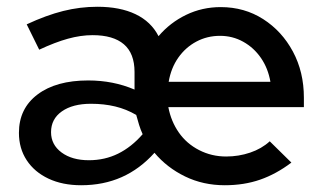

<svg xmlns="http://www.w3.org/2000/svg" viewBox="-20 -539 955 568"><path d="M220 9Q165 9 123.5 -10.5Q82 -30 59 -65Q36 -100 36 -146Q36 -218 91 -259.5Q146 -301 241 -301Q315 -301 378 -274V-326Q378 -381 346.5 -408Q315 -435 254 -435Q219 -435 181 -424.5Q143 -414 96 -392L59 -467Q117 -494 167 -506.5Q217 -519 268 -519Q335 -519 381 -497Q427 -475 449 -432Q483 -472 530.5 -495Q578 -518 633 -518Q703 -518 758.5 -482.5Q814 -447 846.5 -386.5Q879 -326 879 -250V-222H478Q486 -180 509 -147Q532 -114 569 -95Q606 -76 649 -76Q686 -76 720 -87.5Q754 -99 778 -121L842 -58Q797 -24 749.5 -7.5Q702 9 645 9Q581 9 527.5 -17Q474 -43 437 -87Q394 -39 340 -15Q286 9 220 9ZM479 -297H780Q773 -337 752 -367.5Q731 -398 699.5 -415.5Q668 -433 631 -433Q593 -433 561 -416Q529 -399 507.5 -368.5Q486 -338 479 -297ZM243 -65Q290 -65 329.5 -84.5Q369 -104 402 -142Q396 -155 391.5 -169.5Q387 -184 383 -199Q354 -216 321 -224Q288 -232 249 -232Q195 -232 163 -209.5Q131 -187 131 -148Q131 -111 162 -88Q193 -65 243 -65Z"/></svg>

Font: Red Hat Display Medium
Style: Regular
Weight: 500
Designer: Pentagram, MCKL
Foundry: Pentagram, MCKL
Version: Version 1.023